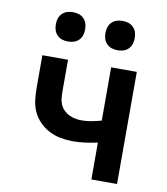

<svg xmlns="http://www.w3.org/2000/svg" viewBox="-83 -808 765 877"><g transform="rotate(10 300.0 -369.0)"><path d="M400 0V-171Q372 -165 343 -161Q314 -157 285 -157Q257 -157 228.5 -162.5Q200 -168 175 -181Q150 -194 130 -214.5Q110 -235 98.5 -261Q87 -287 84 -315.5Q81 -344 81 -373V-520H200V-373Q200 -358 201.5 -342.5Q203 -327 209 -313Q215 -299 226 -288Q237 -277 250.5 -270.5Q264 -264 279 -261Q294 -258 309 -258Q332 -258 355 -262.5Q378 -267 400 -273V-520H519V0ZM415 -602Q401 -602 388 -606Q375 -610 365 -620Q355 -630 351 -643Q347 -656 347 -670Q347 -684 351 -697Q355 -710 365 -720Q375 -730 388 -734Q401 -738 415 -738Q429 -738 442 -734Q455 -730 465 -720Q475 -710 479 -697Q483 -684 483 -670Q483 -656 479 -643Q475 -630 465 -620Q455 -610 442 -606Q429 -602 415 -602ZM185 -602Q171 -602 158 -606Q145 -610 135 -620Q125 -630 121 -643Q117 -656 117 -670Q117 -684 121 -697Q125 -710 135 -720Q145 -730 158 -734Q171 -738 185 -738Q199 -738 212 -734Q225 -730 235 -720Q245 -710 249 -697Q253 -684 253 -670Q253 -656 249 -643Q245 -630 235 -620Q225 -610 212 -606Q199 -602 185 -602Z"/></g></svg>

Font: Iosevka Aile
Style: Bold
Weight: 700
Designer: Belleve Invis
Foundry: Belleve Invis
Version: Version 28.0.1; ttfautohint (v1.8.4)